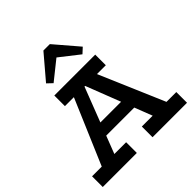

<svg xmlns="http://www.w3.org/2000/svg" viewBox="-244 -1145 1331 1331"><g transform="rotate(-45 421.0 -480.0)"><path d="M66 -18 329 -634H511L775 -18H636L397 -634H431L193 -18ZM8 0V-105H342V0ZM238 -235 262 -328H572L594 -235ZM496 0V-105H834V0ZM219 -582V-686H620V-582ZM276 -750 238 -786 386 -960H449L598 -786L559 -750L416 -862Z"/></g></svg>

Font: BioRhyme ExtraBold
Style: Bold
Weight: 700
Version: Version 1.600;gftools[0.9.33]